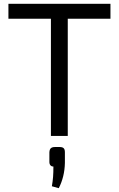

<svg xmlns="http://www.w3.org/2000/svg" viewBox="-20 -710 621 1003"><path d="M557 -612V-690H24V-612H246V0H334V-612ZM268 58C247 58 239 66 238 86V136C238 151 246 160 259 160C259 202 257 228 251 263L287 273C307 234 318 190 319 141V86C319 66 312 58 291 58Z"/></svg>

Font: SnT
Style: Regular
Weight: 400
Designer: Natanael Gama
Version: Version 1.001;PS 001.001;hotconv 1.0.70;makeotf.lib2.5.58329